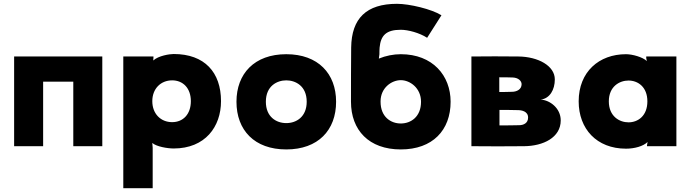

<svg xmlns="http://www.w3.org/2000/svg" viewBox="-20 -766 3620 1006"><path d="M206 -338H364V0H516V-470H54V0H206Z M882 -126C822 -126 778 -170 778 -236C778 -301 822 -345 882 -345C939 -345 980 -304 980 -236C980 -167 939 -126 882 -126ZM626 220H780V8L778 -17C799 2 857 12 890 12C1055 12 1138 -102 1138 -236C1138 -387 1052 -483 890 -483C868 -483 810 -474 783 -449L784 -464V-470H626Z M1480 -345C1528 -345 1587 -316 1587 -233C1587 -154 1533 -121 1480 -121C1427 -121 1373 -154 1373 -233C1373 -316 1432 -345 1480 -345ZM1219 -233C1219 -84 1313 17 1480 17C1647 17 1741 -84 1741 -233C1741 -380 1647 -482 1480 -482C1313 -482 1219 -380 1219 -233Z M2080 -346C2128 -346 2186 -305 2186 -233C2186 -154 2133 -119 2080 -119C2027 -119 1974 -154 1974 -233V-235C1974 -306 2032 -346 2080 -346ZM1819 -233C1819 -84 1913 17 2080 17C2247 17 2341 -84 2341 -233C2341 -370 2247 -482 2080 -482C2042 -482 2001 -474 1965 -459L1968 -482C1968 -494 1968 -506 1969 -517C1975 -580 2003 -610 2080 -610C2118 -610 2178 -594 2218 -568L2293 -686C2242 -718 2126 -746 2060 -746C1900 -746 1822 -670 1820 -517C1819 -423 1819 -329 1819 -235Z M2596 -284V-361C2626 -361 2635 -361 2666 -360C2697 -359 2713 -341 2713 -325C2713 -297 2687 -285 2662 -285C2633 -284 2624 -284 2596 -284ZM2450 0C2548 1 2628 1 2727 0C2826 -1 2918 -45 2918 -135C2918 -200 2860 -242 2813 -244C2861 -250 2887 -296 2887 -350C2887 -421 2800 -469 2696 -470C2607 -471 2538 -471 2450 -470ZM2597 -109V-190C2636 -190 2656 -190 2693 -189C2713 -189 2747 -183 2747 -150C2747 -120 2722 -110 2700 -110C2661 -109 2638 -109 2597 -109Z M3273 -125C3226 -125 3170 -156 3170 -235C3170 -313 3226 -344 3273 -344C3323 -344 3372 -310 3372 -235C3372 -159 3323 -125 3273 -125ZM3012 -235C3012 -91 3106 13 3260 13C3305 13 3351 0 3373 -22L3370 -4V0H3524V-470H3366V-462L3369 -446C3348 -467 3293 -482 3260 -482C3119 -482 3012 -390 3012 -235Z"/></svg>

Font: Kreadon Extra Bold
Style: Regular
Weight: 800
Designer: kohakuno
Foundry: StudioGnu
Version: Version 1.000;Glyphs 3.1.2 (3151)